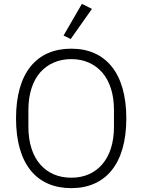

<svg xmlns="http://www.w3.org/2000/svg" viewBox="-20 -962 737 994"><path d="M349 12C170 12 63 -112 63 -349C63 -586 170 -710 349 -710C526 -710 634 -585 634 -349C634 -113 526 12 349 12ZM349 -42C416 -42 470 -66 509 -111C548 -156 570 -222 570 -305V-393C570 -476 548 -542 509 -587C470 -631 416 -656 349 -656C282 -656 227 -631 188 -587C149 -542 127 -476 127 -393V-305C127 -222 149 -156 188 -111C227 -66 282 -42 349 -42ZM346 -760 309 -778 404 -942 456 -916Z"/></svg>

Font: Plexus Sans Light
Style: Regular
Weight: 300
Version: Version 2.001;PS 002.001;hotconv 1.0.70;makeotf.lib2.5.58329